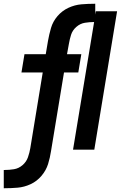

<svg xmlns="http://www.w3.org/2000/svg" viewBox="-51 -795 647 1020"><path d="M-31 205H-26Q8 205 43 202Q78 199 111.5 183.5Q145 168 169.5 139Q194 110 204.5 76Q215 42 220 8L289 -410H365L381 -507H305L315 -562Q319 -586 326.5 -610Q334 -634 354.5 -652Q375 -670 400 -674Q425 -678 449 -678L337 0H450L571 -735H458L455 -718V-775H450Q416 -775 381 -772Q346 -769 312.5 -753.5Q279 -738 254.5 -709.5Q230 -681 220 -646.5Q210 -612 204 -578L192 -507H79L63 -410H176L110 -8Q106 16 97.5 40.5Q89 65 68.5 82.5Q48 100 23 104Q-2 108 -26 108H-31Z"/></svg>

Font: Iosevka Sparkle Semibold
Style: Italic
Weight: 600
Italic angle: -9°
Designer: Belleve Invis
Foundry: Belleve Invis
Version: Version 4.5.0; ttfautohint (v1.8.3)